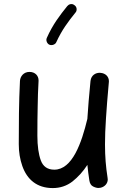

<svg xmlns="http://www.w3.org/2000/svg" viewBox="-20 -893 629 958"><path d="M522.9 -480.5C523.4 -482.9 523.4 -485.4 523.4 -487.8C523.4 -511.2 505.9 -527.3 482.9 -529.3C481 -529.8 479 -529.8 477.1 -529.8C458 -529.8 435.1 -518.6 431.6 -489.3C424.3 -416.5 419.4 -354.5 416 -301.3V-300.3C387.2 -179.7 340.8 -46.4 251 -46.4C217.3 -46.4 194.8 -62 183.6 -92.8C172.4 -123.5 166.5 -164.6 166.5 -215.8C166.5 -272 167 -320.3 168 -361.8C168.5 -402.8 169.9 -445.3 172.4 -489.3V-492.2C172.4 -513.7 156.7 -534.2 127 -534.2C98.1 -534.2 81.1 -512.2 79.6 -489.3C74.2 -380.4 73.7 -276.9 73.7 -173.8C73.7 -134.3 79.6 -98.1 91.3 -64.9C114.7 2 163.6 45.4 243.2 45.4C279.8 45.4 312.5 34.7 341.3 12.7C369.6 -9.8 394.5 -37.1 416 -70.3C418.5 -45.4 421.4 -19.5 425.8 7.3C428.2 22.5 434.6 32.7 444.8 37.6C454.6 42.5 463.4 44.9 471.7 44.9C475.1 44.9 479 44.4 482.9 43.5C503.9 38.1 517.6 21.5 517.6 2.4C517.6 -1 517.1 -3.9 516.6 -7.3C508.3 -60.5 503.9 -110.4 503.9 -172.9C503.9 -210.4 505.4 -253.9 508.8 -302.7C511.7 -351.6 516.6 -410.6 522.9 -480.5ZM352.1 -866.7C347.7 -870.6 342.8 -872.6 336.9 -872.6C334.5 -872.6 324.7 -873.5 315.4 -862.3C278.8 -816.9 243.2 -770.5 213.9 -704.6C212.4 -701.2 211.4 -697.8 211.4 -694.3C211.4 -688 214.4 -675.3 226.6 -669.9C230 -668.5 232.9 -668 236.3 -668C243.7 -668 255.9 -670.9 261.2 -683.1C288.6 -743.2 319.8 -784.7 356.4 -830.1C360.4 -834.5 362.3 -839.8 362.3 -845.7C362.3 -848.1 363.3 -858.4 352.1 -866.7Z"/></svg>

Font: Mikhak Medium
Style: Regular
Weight: 500
Designer: Amin Abedi
Version: Version 3.2